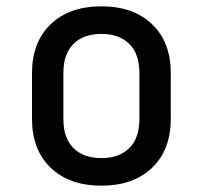

<svg xmlns="http://www.w3.org/2000/svg" viewBox="-20 -578 640 606"><path d="M300 8Q199 8 140 -48.5Q81 -105 81 -203V-347Q81 -445 140 -501.5Q199 -558 300 -558Q401 -558 460 -501.5Q519 -445 519 -348V-203Q519 -105 460 -48.5Q401 8 300 8ZM300 -79Q356 -79 388 -110.5Q420 -142 420 -203V-347Q420 -408 388 -439.5Q356 -471 300 -471Q244 -471 212 -439.5Q180 -408 180 -347V-203Q180 -142 212 -110.5Q244 -79 300 -79Z"/></svg>

Font: Tiny Medium
Style: Regular
Weight: 500
Monospace: yes
Designer: Philipp Nurullin, Konstantin Bulenkov
Foundry: JetBrains
Version: Version 2.251; ttfautohint (v1.8.4.7-5d5b)